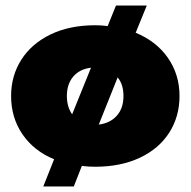

<svg xmlns="http://www.w3.org/2000/svg" viewBox="-20 -586 687 692"><path d="M175 -12Q102 -42 61 -102Q20 -162 20 -240Q20 -313 57 -371Q94 -429 162.5 -462Q231 -495 323 -495Q347 -495 368 -492L398 -566H509L469 -468Q544 -437 585.5 -377Q627 -317 627 -240Q627 -166 590 -108Q553 -50 484 -17.5Q415 15 323 15Q298 15 275 12L246 86H136ZM308 -342Q267 -337 244 -310Q221 -283 221 -240Q221 -201 240 -174ZM425 -240Q425 -282 404 -307L336 -137Q377 -142 401 -169Q425 -196 425 -240Z"/></svg>

Font: Prompt ExtraBold
Style: Regular
Weight: 800
Designer: Katatrad Team
Foundry: CadsonDemak
Version: Version 1.001